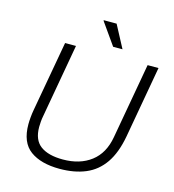

<svg xmlns="http://www.w3.org/2000/svg" viewBox="-126 -973 990 1090"><g transform="rotate(15 369.0 -428.0)"><path d="M324 12Q214 12 151 -34Q88 -80 88 -187Q88 -204 90 -227Q92 -250 96 -272L170 -686H234L157 -252Q154 -238 152.5 -219Q151 -200 151 -188Q151 -111 197 -77.5Q243 -44 328 -44Q428 -44 493.5 -94Q559 -144 576 -242L655 -686H719L644 -264Q626 -165 584 -104Q542 -43 476.5 -15.5Q411 12 324 12ZM439 -736 348 -865 349 -868H424L494 -736Z"/></g></svg>

Font: Archivo SemiBold ExtraLight
Style: Italic
Weight: 250
Italic angle: -10°
Version: Version 2.001